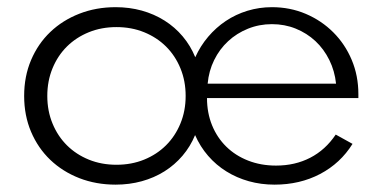

<svg xmlns="http://www.w3.org/2000/svg" viewBox="-20 -500 1065 535"><path d="M302.3 14.5Q247.7 14.5 201.1 -3.6Q154.5 -21.8 120.2 -54.5Q85.9 -87.3 66.6 -132.7Q47.3 -178.2 47.3 -232.7Q47.3 -287.3 66.6 -332.7Q85.9 -378.2 120.2 -410.9Q154.5 -443.6 201.1 -461.8Q247.7 -480 302.3 -480Q340.5 -480 375 -470.5Q409.5 -460.9 438.4 -442.7Q467.3 -424.5 489.1 -398.6Q510.9 -372.7 524.1 -340.5Q538.2 -371.8 560 -397.5Q581.8 -423.2 609.3 -441.6Q636.8 -460 669.5 -470Q702.3 -480 737.7 -480Q788.2 -480 832 -461.4Q875.9 -442.7 908.6 -410Q941.4 -377.3 960 -333.2Q978.6 -289.1 978.6 -237.7V-226.8H556.8Q556.8 -185.5 570.9 -150.9Q585 -116.4 610.5 -91.4Q635.9 -66.4 671.4 -52.5Q706.8 -38.6 749.1 -38.6Q802.3 -38.6 844.5 -60.5Q886.8 -82.3 915.5 -125L962.3 -99.1Q928.6 -45 872 -15.2Q815.5 14.5 745 14.5Q707.3 14.5 673.4 5Q639.5 -4.5 610.9 -22.3Q582.3 -40 560 -65.7Q537.7 -91.4 523.6 -123.6Q510.5 -91.8 488.6 -66.1Q466.8 -40.5 438.2 -22.5Q409.5 -4.5 375 5Q340.5 14.5 302.3 14.5ZM916.4 -266.8Q912.7 -302.3 897.7 -332.7Q882.7 -363.2 858.9 -385.5Q835 -407.7 804.1 -420.2Q773.2 -432.7 737.7 -432.7Q702.3 -432.7 670.9 -420Q639.5 -407.3 615.7 -385.2Q591.8 -363.2 576.8 -332.7Q561.8 -302.3 558.6 -266.8ZM304.5 -40.9Q346.4 -40.9 381.6 -55.2Q416.8 -69.5 442.5 -95Q468.2 -120.5 482.7 -155.7Q497.3 -190.9 497.3 -232.7Q497.3 -274.5 482.7 -309.8Q468.2 -345 442.5 -370.5Q416.8 -395.9 381.6 -410.2Q346.4 -424.5 304.5 -424.5Q262.7 -424.5 227.5 -410.2Q192.3 -395.9 166.6 -370.5Q140.9 -345 126.4 -309.8Q111.8 -274.5 111.8 -232.7Q111.8 -190.9 126.4 -155.7Q140.9 -120.5 166.6 -95Q192.3 -69.5 227.5 -55.2Q262.7 -40.9 304.5 -40.9Z"/></svg>

Font: Spartan
Style: Regular
Weight: 400
Designer: Matt Bailey, Mirko Velimirovic
Foundry: Matt Bailey
Version: Version 1.005